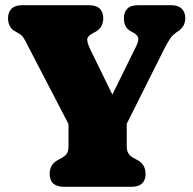

<svg xmlns="http://www.w3.org/2000/svg" viewBox="-20 -720 745 740"><path d="M541 -50Q541 0 485.5 0H227Q171.5 0 171.5 -50Q171.5 -86.5 203.5 -103.5L219 -112Q234.5 -120.5 239.2 -131Q244 -141.5 244 -155V-242L90 -538.5Q77.5 -563.5 71 -574Q64.5 -584.5 51 -592L37 -600Q11 -615 11 -650Q11 -673 24.5 -686.5Q38 -700 66.5 -700H322.5Q351 -700 364.5 -686.5Q378 -673 378 -650Q378 -613.5 346.5 -596.5L339.5 -593Q316.5 -581 316.2 -567.5Q316 -554 330 -525.5L413 -355.5L504.5 -541Q514.5 -561 513 -572.5Q511.5 -584 495 -593.5L483.5 -600Q471.5 -606 464.5 -618.5Q457.5 -631 457.5 -650Q457.5 -673 470.8 -686.5Q484 -700 513 -700H638.5Q667 -700 680.5 -686.5Q694 -673 694 -650Q694 -619 668.5 -601L661.5 -596.5Q654 -591 647.5 -585.2Q641 -579.5 632.8 -566.8Q624.5 -554 611 -527.5L468.5 -243V-155Q468.5 -140.5 474 -130.2Q479.5 -120 493.5 -112L509 -103.5Q541 -86.5 541 -50Z"/></svg>

Font: Fraunces 72pt S100 Black
Style: Regular
Weight: 900
Version: Version 1.000; ttfautohint (v1.8.3)